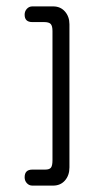

<svg xmlns="http://www.w3.org/2000/svg" viewBox="-20 -475 340 600"><path d="M146 105H81Q71 105 64 97.5Q57 90 57 79Q57 55 81 55H121Q135 55 139.5 48.5Q144 42 144 26V-378Q144 -394 138.5 -400Q133 -406 118 -406H81Q57 -406 57 -429Q57 -440 64 -447.5Q71 -455 81 -455H146Q169 -455 183 -439Q197 -423 197 -399V48Q197 73 183 89Q169 105 146 105Z"/></svg>

Font: Dongle
Style: Regular
Weight: 400
Designer: Yanghee Ryu
Foundry: Yanghee Ryu
Version: Version 2.000